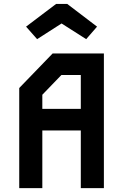

<svg xmlns="http://www.w3.org/2000/svg" viewBox="-20 -978 640 998"><path d="M253.5 -700 80 -520.5V0H200V-300H400V0H520V-700ZM200 -485.5 299 -588H400V-412H200ZM329.5 -957.5 484.5 -839.5 428 -774.5 300 -856 173 -774.5 115.5 -839.5 271.5 -957.5Z"/></svg>

Font: Kode Mono
Style: Regular
Weight: 400
Monospace: yes
Designer: Isa Ozler
Foundry: Kadena LLC
Version: Version 1.000;gftools[0.9.28]